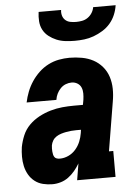

<svg xmlns="http://www.w3.org/2000/svg" viewBox="-54 -792 607 842"><g transform="rotate(-5 250.0 -371.0)"><path d="M143 8Q122 8 101.5 3Q81 -2 65 -14.5Q49 -27 39 -44.5Q29 -62 24.5 -82Q20 -102 20 -123.5Q20 -145 23 -166Q28 -192 38.5 -217Q49 -242 68.5 -261.5Q88 -281 112.5 -294Q137 -307 163 -314.5Q189 -322 215 -324.5Q241 -327 267 -327H306L310 -349Q312 -363 312 -377Q312 -391 307 -403Q302 -415 290.5 -422Q279 -429 265 -429Q252 -429 239 -424Q226 -419 216 -408.5Q206 -398 200 -385.5Q194 -373 192 -359H61Q66 -383 75 -406Q84 -429 98 -450Q112 -471 130.5 -488.5Q149 -506 171.5 -517.5Q194 -529 218 -533.5Q242 -538 265 -538Q293 -538 320 -533Q347 -528 369.5 -516Q392 -504 409 -484Q426 -464 434 -439Q442 -414 442.5 -386.5Q443 -359 438 -331L402 -114H421V0H252L264 -73Q254 -56 241.5 -41Q229 -26 213.5 -14.5Q198 -3 179.5 2.5Q161 8 143 8ZM185 -101Q204 -101 222.5 -109.5Q241 -118 254.5 -133.5Q268 -149 275.5 -167.5Q283 -186 286 -205L288 -219H267Q256 -219 245 -218Q234 -217 223 -215Q212 -213 200.5 -209.5Q189 -206 179 -199.5Q169 -193 163 -183Q157 -173 155 -162Q154 -155 154 -148Q154 -141 154.5 -134.5Q155 -128 156.5 -121.5Q158 -115 161.5 -110Q165 -105 171.5 -103Q178 -101 185 -101ZM295 -610Q274 -610 253.5 -612.5Q233 -615 215 -622.5Q197 -630 181.5 -642Q166 -654 157 -671Q148 -688 146.5 -708.5Q145 -729 148 -750H247Q245 -737 248.5 -725Q252 -713 261 -705Q270 -697 282.5 -694.5Q295 -692 308 -692Q321 -692 334.5 -694.5Q348 -697 359.5 -705Q371 -713 378.5 -725Q386 -737 388 -750H487Q484 -729 475.5 -708.5Q467 -688 452.5 -671Q438 -654 418.5 -642Q399 -630 378.5 -622.5Q358 -615 337 -612.5Q316 -610 295 -610Z"/></g></svg>

Font: Iosevka Curly Slab HvObl
Style: Regular
Weight: 900
Italic angle: -9°
Monospace: yes
Designer: Belleve Invis
Foundry: Belleve Invis
Version: Version 11.1.0; ttfautohint (v1.8.3)